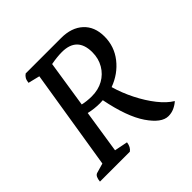

<svg xmlns="http://www.w3.org/2000/svg" viewBox="-168 -792 954 954"><g transform="rotate(-45 308.5 -315.0)"><path d="M493 11Q445 11 395.5 -61.5Q346 -134 318 -276Q308 -275 298 -275Q257 -275 220 -284L185 -57L255 -43Q251 -13 232 0H22Q25 -34 42 -40L94 -55L179 -583L118 -598Q120 -615 125.5 -624.5Q131 -634 141 -641H390Q463 -641 505.5 -602Q548 -563 548 -494Q548 -424 505.5 -370Q463 -316 395 -291Q411 -235 438.5 -180.5Q466 -126 499.5 -83.5Q533 -41 568 -20Q554 -7 534.5 2Q515 11 493 11ZM343 -589Q327 -589 307.5 -587Q288 -585 267 -581L229 -335Q241 -332 258.5 -330Q276 -328 293 -328Q339 -328 374 -347.5Q409 -367 429.5 -402Q450 -437 450 -481Q450 -589 343 -589Z"/></g></svg>

Font: Petrona Medium
Style: Italic
Weight: 500
Italic angle: -9°
Designer: Ringo R. Seeber
Foundry: Ringo R. Seeber
Version: Version 2.001; ttfautohint (v1.8.3)